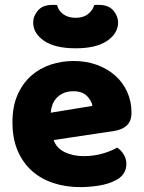

<svg xmlns="http://www.w3.org/2000/svg" viewBox="-20 -751 590 787"><path d="M309 16Q250 16 199.5 -0.5Q149 -17 111.5 -50Q74 -83 52.5 -133Q31 -183 31 -250Q31 -316 52.5 -363.5Q74 -411 109 -441.5Q144 -472 189 -486.5Q234 -501 281 -501Q334 -501 377.5 -485Q421 -469 452.5 -441Q484 -413 501.5 -374Q519 -335 519 -289Q519 -255 500 -237Q481 -219 447 -214L200 -177Q211 -144 245 -127.5Q279 -111 323 -111Q364 -111 400.5 -121.5Q437 -132 460 -146Q476 -136 487 -118Q498 -100 498 -80Q498 -35 456 -13Q424 4 384 10Q344 16 309 16ZM281 -377Q257 -377 239.5 -369Q222 -361 211 -348.5Q200 -336 194.5 -320.5Q189 -305 188 -289L359 -317Q356 -337 337 -357Q318 -377 281 -377ZM290 -553Q206 -553 161 -583.5Q116 -614 116 -659Q116 -685 135.5 -708Q155 -731 196 -731Q201 -731 205 -731Q209 -731 214 -730Q219 -708 239 -693Q259 -678 290 -678Q321 -678 340.5 -693Q360 -708 366 -730Q371 -731 375 -731Q379 -731 384 -731Q425 -731 444.5 -708Q464 -685 464 -659Q464 -614 419 -583.5Q374 -553 290 -553Z"/></svg>

Font: Baloo Tammudu
Style: Regular
Weight: 400
Designer: Omkar Shende and Ek Type
Foundry: Ek Type
Version: Version 1.007;PS 1.000;hotconv 1.0.88;makeotf.lib2.5.647800